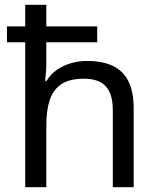

<svg xmlns="http://www.w3.org/2000/svg" viewBox="-20 -780 658 800"><path d="M173 -760V-670H385V-604H173V-517Q173 -498 171.5 -478.5Q170 -459 168 -443H174Q191 -471 217 -489Q243 -507 275 -516.5Q307 -526 342 -526Q407 -526 450 -505.5Q493 -485 515 -441.5Q537 -398 537 -329V0H450V-323Q450 -388 421 -420Q392 -452 330 -452Q270 -452 236 -429.5Q202 -407 187.5 -364Q173 -321 173 -258V0H85V-604H9V-670H85V-760Z"/></svg>

Font: Noto Sans Hebrew
Style: Regular
Weight: 400
Designer: Monotype Design Team
Foundry: Monotype Imaging Inc.
Version: Version 2.003;January 10, 2023;FontCreator 14.0.0.2877 64-bi